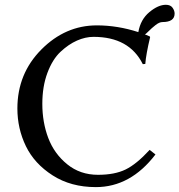

<svg xmlns="http://www.w3.org/2000/svg" viewBox="-20 -763 741 793"><path d="M665 -743.2Q684.1 -743.2 692.6 -731.2Q701.2 -719.2 701.2 -707Q701.2 -671.9 650.9 -671.9Q638.2 -671.9 622.1 -659.2Q606 -646.5 593.5 -633.8Q581.1 -621.1 578.1 -621.1L598.1 -612.8L600.1 -609.9Q583 -538.1 580.1 -499L569.8 -498Q513.7 -610.8 366.2 -610.8Q333 -610.8 298.1 -595.5Q263.2 -580.1 230 -549.1Q196.8 -518.1 175.8 -461.9Q154.8 -405.8 154.8 -334Q154.8 -257.8 179.4 -192.9Q204.1 -127.9 257.6 -84.5Q311 -41 384.8 -41Q453.6 -41 498.8 -63Q543.9 -85 598.1 -144L622.1 -125Q519 9.8 376 9.8Q272.9 9.8 197.5 -38.6Q122.1 -86.9 86.9 -159.4Q51.8 -231.9 51.8 -314.9Q51.8 -459 150.9 -558.6Q250 -658.2 379.9 -658.2Q465.3 -658.2 551.3 -630.4Q560.5 -682.6 596.9 -712.9Q633.3 -743.2 665 -743.2Z"/></svg>

Font: Biolilbert
Style: Regular
Weight: 400
Designer: Philipp H. Poll
Foundry: Philipp H. Poll
Version: Version 1.1.0